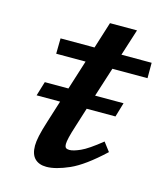

<svg xmlns="http://www.w3.org/2000/svg" viewBox="-99 -703 677 789"><g transform="rotate(15 239.5 -308.0)"><path d="M225 -101.5Q225 -88.5 230 -84.5Q235 -80.5 245 -80.5Q261.5 -80.5 291.2 -93.8Q321 -107 376 -151.5L404.5 -114Q325 -39.5 267.8 -14.2Q210.5 11 171.5 11Q139.5 11 121.8 -6.8Q104 -24.5 104 -61.5Q104 -78.5 109.5 -104.2Q115 -130 128.5 -172L157 -262.5H57L75.5 -323.5H176L215.5 -448.5H90.5L91.5 -514H236L271.5 -627H386.5L350.5 -514H479V-448.5H329.5L289.5 -323.5H410.5L392.5 -262.5H270L244.5 -181.5Q234 -149 229.5 -129.8Q225 -110.5 225 -101.5Z"/></g></svg>

Font: Newsreader Caption Medium
Style: Italic
Weight: 500
Italic angle: -17°
Designer: Hugues Gentile
Foundry: Production Type
Version: Version 1.001